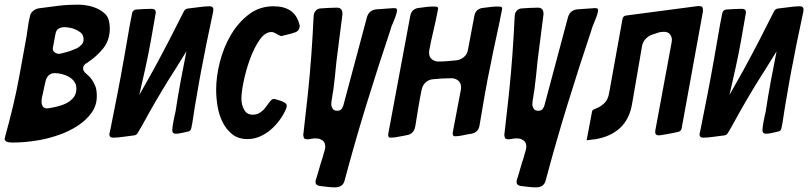

<svg xmlns="http://www.w3.org/2000/svg" viewBox="-51 -592 3485 827"><path d="M-23 18Q-31 13 -31 6Q-31 5 -29 -3Q-11 -68 4.5 -132.5Q20 -197 32 -263Q40 -307 48 -350.5Q56 -394 64 -439Q67 -460 70 -481Q73 -502 78 -522Q81 -537 91 -544Q100 -553 115 -556Q158 -562 199.5 -567Q241 -572 285 -572Q317 -572 348.5 -562.5Q380 -553 402 -532Q413 -521 417.5 -505Q422 -489 422 -470Q422 -419 393.5 -383.5Q365 -348 325 -322Q323 -321 317 -317Q315 -315 311 -310.5Q307 -306 307 -298Q307 -291 309.5 -287Q312 -283 314 -281Q315 -278 318 -277Q319 -275 320 -274.5Q321 -274 322 -273Q324 -271 326.5 -269Q329 -267 331 -265Q333 -263 336 -260Q339 -257 341 -254Q350 -243 358 -225Q366 -207 366 -178Q366 -137 342.5 -105Q319 -73 282.5 -49.5Q246 -26 203 -11Q160 4 121 11Q60 22 3 22Q-15 22 -23 18ZM190 -363Q195 -361 198.5 -360.5Q202 -360 204 -360Q206 -360 214 -362L226 -365Q231 -367 236.5 -368Q242 -369 244 -370Q246 -371 250 -372Q254 -373 258 -375Q267 -378 278 -383Q289 -388 299 -398Q309 -408 309 -422Q309 -442 296 -452Q283 -462 272 -466Q260 -471 247 -473Q234 -475 226 -475Q213 -475 202 -469Q191 -463 188 -446L177 -388Q175 -377 180 -371Q185 -365 190 -363ZM153 -125Q155 -125 156.5 -125.5Q158 -126 160 -126Q178 -129 198.5 -134Q219 -139 237 -148.5Q255 -158 266.5 -173Q278 -188 278 -211Q278 -228 269 -240.5Q260 -253 246 -261Q232 -269 215.5 -273Q199 -277 184 -277Q169 -277 159 -267.5Q149 -258 146 -245Q144 -239 141.5 -226.5Q139 -214 136 -200Q134 -193 133 -186.5Q132 -180 130 -174Q129 -169 128.5 -163.5Q128 -158 128 -154Q128 -142 133.5 -133.5Q139 -125 153 -125Z M549 -183 607 -286Q642 -350 675.5 -414.5Q709 -479 742 -545Q747 -553 756 -555Q777 -557 804.5 -561Q832 -565 852 -565Q868 -565 868 -551Q868 -548 867.5 -545.5Q867 -543 867 -541Q857 -492 846.5 -443.5Q836 -395 827 -346Q816 -292 806.5 -238.5Q797 -185 788 -131Q784 -108 781 -85.5Q778 -63 773 -40Q770 -26 757 -25Q751 -23 744 -22Q737 -21 730 -19Q718 -16 706 -16Q691 -16 691 -31Q691 -42 696 -69Q698 -80 700.5 -91.5Q703 -103 705 -111Q710 -144 715.5 -177Q721 -210 727 -242L752 -371L703 -292Q674 -247 647 -202Q620 -157 594 -111Q581 -88 568.5 -65Q556 -42 542 -19Q538 -11 528 -9Q508 -7 482 -3Q456 1 436 1Q420 1 420 -14Q420 -18 422 -22Q438 -102 453.5 -181Q469 -260 483 -340Q492 -389 500 -437.5Q508 -486 518 -535Q521 -549 535 -551Q552 -552 568.5 -553Q585 -554 602 -554Q620 -554 620 -539Q620 -537 619.5 -535.5Q619 -534 619 -532Q609 -473 598.5 -415Q588 -357 575 -298Z M1161 -437Q1158 -437 1155 -438Q1153 -440 1150.5 -440.5Q1148 -441 1146 -443Q1143 -445 1140 -446.5Q1137 -448 1134 -449Q1127 -454 1118 -454Q1090 -454 1066 -418.5Q1042 -383 1025 -335.5Q1008 -288 998.5 -241.5Q989 -195 989 -172V-164Q989 -141 1000.5 -119.5Q1012 -98 1038 -98Q1051 -98 1060 -102Q1069 -106 1077 -113Q1085 -119 1090 -126Q1095 -133 1100 -139L1109 -151Q1112 -156 1117.5 -161Q1123 -166 1129 -166L1132 -165Q1137 -165 1138 -164Q1143 -162 1147.5 -161Q1152 -160 1157 -158Q1167 -155 1173 -151Q1184 -146 1184 -137Q1184 -131 1181 -123Q1170 -97 1152.5 -73.5Q1135 -50 1113.5 -32Q1092 -14 1067 -3.5Q1042 7 1015 7Q975 7 949 -14Q923 -35 907.5 -66.5Q892 -98 886 -135Q880 -172 880 -205Q880 -262 896 -325Q912 -388 943.5 -441.5Q975 -495 1021 -530Q1067 -565 1127 -565Q1172 -565 1200.5 -546Q1229 -527 1240 -482Q1240 -457 1215 -451Q1213 -450 1204.5 -447.5Q1196 -445 1186 -443Q1181 -441 1176.5 -440.5Q1172 -440 1168 -438Q1166 -438 1164.5 -437.5Q1163 -437 1161 -437Z M1308 192Q1308 184 1311 178Q1313 173 1318.5 153Q1324 133 1331 110Q1335 98 1338.5 87Q1342 76 1344 67Q1346 62 1348 53.5Q1350 45 1350 40Q1350 18 1333 10Q1327 6 1320 5Q1313 4 1308 4Q1299 4 1289.5 6Q1280 8 1271 8Q1263 8 1259.5 4Q1256 0 1255 -14L1256 -17Q1261 -60 1265.5 -102Q1270 -144 1275 -187Q1284 -272 1290 -355.5Q1296 -439 1300 -524Q1301 -538 1310 -547Q1319 -556 1333 -556Q1350 -557 1366.5 -558Q1383 -559 1400 -559Q1424 -559 1424 -533V-530Q1422 -514 1420 -499Q1418 -484 1416 -468Q1411 -433 1407 -397Q1403 -361 1398 -326Q1395 -296 1392 -266Q1389 -236 1385 -206Q1384 -200 1382.5 -192Q1381 -184 1380 -175Q1378 -165 1377 -156.5Q1376 -148 1376 -143Q1376 -134 1381.5 -124.5Q1387 -115 1401 -115Q1415 -115 1420.5 -123Q1426 -131 1428 -138L1529 -516Q1538 -550 1573 -552L1644 -557Q1655 -557 1657 -554.5Q1659 -552 1659 -548Q1659 -536 1648 -509Q1643 -496 1638 -484.5Q1633 -473 1631 -464Q1577 -303 1527.5 -142.5Q1478 18 1434 183Q1427 215 1392 215Q1376 215 1359 213Q1342 211 1326 209Q1308 206 1308 192Z M1834 -561Q1835 -560 1835 -559Q1836 -558 1836 -555Q1836 -552 1834 -544Q1826 -502 1816 -460Q1806 -418 1798 -376Q1798 -374 1797.5 -371Q1797 -368 1797 -366Q1797 -346 1809.5 -336.5Q1822 -327 1837 -327Q1856 -327 1875 -328.5Q1894 -330 1913 -332Q1933 -334 1947.5 -346.5Q1962 -359 1965 -379L1992 -523Q1998 -555 2030 -558Q2046 -560 2062.5 -562Q2079 -564 2094 -564Q2107 -564 2110 -561Q2111 -560 2111 -559Q2112 -558 2112 -555Q2112 -552 2110 -544Q2099 -487 2086.5 -431Q2074 -375 2063 -318Q2049 -252 2037.5 -186.5Q2026 -121 2015 -55Q2011 -22 1980 -16Q1971 -15 1961.5 -13Q1952 -11 1942 -9Q1933 -7 1924.5 -6Q1916 -5 1908 -5Q1899 -5 1899 -16Q1899 -23 1900 -26L1934 -205Q1934 -207 1934.5 -210Q1935 -213 1935 -215Q1935 -235 1922.5 -245Q1910 -255 1894 -255Q1875 -255 1856 -254Q1837 -253 1817 -251Q1797 -250 1783 -237.5Q1769 -225 1765 -205Q1757 -166 1750.5 -127Q1744 -88 1738 -49Q1732 -15 1702 -10Q1694 -8 1684.5 -6.5Q1675 -5 1665 -3Q1656 -1 1647.5 0Q1639 1 1631 1Q1621 1 1621 -10Q1621 -12 1621.5 -14.5Q1622 -17 1622 -19L1716 -523Q1722 -555 1754 -558Q1769 -560 1785.5 -562Q1802 -564 1818 -564Q1830 -564 1834 -561Z M2174 192Q2174 184 2177 178Q2179 173 2184.5 153Q2190 133 2197 110Q2201 98 2204.5 87Q2208 76 2210 67Q2212 62 2214 53.5Q2216 45 2216 40Q2216 18 2199 10Q2193 6 2186 5Q2179 4 2174 4Q2165 4 2155.5 6Q2146 8 2137 8Q2129 8 2125.5 4Q2122 0 2121 -14L2122 -17Q2127 -60 2131.5 -102Q2136 -144 2141 -187Q2150 -272 2156 -355.5Q2162 -439 2166 -524Q2167 -538 2176 -547Q2185 -556 2199 -556Q2216 -557 2232.5 -558Q2249 -559 2266 -559Q2290 -559 2290 -533V-530Q2288 -514 2286 -499Q2284 -484 2282 -468Q2277 -433 2273 -397Q2269 -361 2264 -326Q2261 -296 2258 -266Q2255 -236 2251 -206Q2250 -200 2248.5 -192Q2247 -184 2246 -175Q2244 -165 2243 -156.5Q2242 -148 2242 -143Q2242 -134 2247.5 -124.5Q2253 -115 2267 -115Q2281 -115 2286.5 -123Q2292 -131 2294 -138L2395 -516Q2404 -550 2439 -552L2510 -557Q2521 -557 2523 -554.5Q2525 -552 2525 -548Q2525 -536 2514 -509Q2509 -496 2504 -484.5Q2499 -473 2497 -464Q2443 -303 2393.5 -142.5Q2344 18 2300 183Q2293 215 2258 215Q2242 215 2225 213Q2208 211 2192 209Q2174 206 2174 192Z M2476 12Q2476 7 2477 6L2499 -111Q2500 -117 2504 -119Q2506 -120 2508 -121Q2510 -122 2512 -123Q2520 -127 2524 -128Q2539 -135 2553.5 -149Q2568 -163 2573 -193L2630 -509Q2632 -523 2645 -525L2956 -566Q2970 -566 2973.5 -562Q2977 -558 2977 -544L2885 -39Q2883 -27 2870 -24Q2862 -22 2850 -19.5Q2838 -17 2826 -15Q2813 -13 2802.5 -11Q2792 -9 2786 -9Q2771 -9 2771 -24Q2771 -26 2771.5 -28Q2772 -30 2772 -32L2842 -410Q2842 -412 2842.5 -415Q2843 -418 2843 -420Q2843 -434 2834.5 -444.5Q2826 -455 2809 -455Q2802 -455 2795 -454Q2788 -453 2783 -451Q2778 -449 2772.5 -447.5Q2767 -446 2762 -444Q2744 -439 2730.5 -425Q2717 -411 2714 -391L2672 -147Q2661 -79 2620 -41Q2579 -3 2512 8Q2506 8 2494 10Q2482 12 2476 12Z M3091 -183 3149 -286Q3184 -350 3217.5 -414.5Q3251 -479 3284 -545Q3289 -553 3298 -555Q3319 -557 3346.5 -561Q3374 -565 3394 -565Q3410 -565 3410 -551Q3410 -548 3409.5 -545.5Q3409 -543 3409 -541Q3399 -492 3388.5 -443.5Q3378 -395 3369 -346Q3358 -292 3348.5 -238.5Q3339 -185 3330 -131Q3326 -108 3323 -85.5Q3320 -63 3315 -40Q3312 -26 3299 -25Q3293 -23 3286 -22Q3279 -21 3272 -19Q3260 -16 3248 -16Q3233 -16 3233 -31Q3233 -42 3238 -69Q3240 -80 3242.5 -91.5Q3245 -103 3247 -111Q3252 -144 3257.5 -177Q3263 -210 3269 -242L3294 -371L3245 -292Q3216 -247 3189 -202Q3162 -157 3136 -111Q3123 -88 3110.5 -65Q3098 -42 3084 -19Q3080 -11 3070 -9Q3050 -7 3024 -3Q2998 1 2978 1Q2962 1 2962 -14Q2962 -18 2964 -22Q2980 -102 2995.5 -181Q3011 -260 3025 -340Q3034 -389 3042 -437.5Q3050 -486 3060 -535Q3063 -549 3077 -551Q3094 -552 3110.5 -553Q3127 -554 3144 -554Q3162 -554 3162 -539Q3162 -537 3161.5 -535.5Q3161 -534 3161 -532Q3151 -473 3140.5 -415Q3130 -357 3117 -298Z"/></svg>

Font: Bangerz
Style: Regular
Weight: 400
Designer: vernon adams
Foundry: Vernon Adams
Version: Version 2.10;February 7, 2025;FontCreator 13.0.0.2683 64-bit